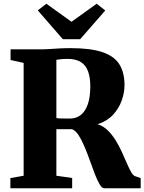

<svg xmlns="http://www.w3.org/2000/svg" viewBox="-20 -1007 772 1027"><path d="M35.5 0V-54.5L106.5 -67V-670.5L36.5 -686V-743H189Q220.5 -743 246.2 -744.8Q272 -746.5 298 -748Q324 -749.5 357.5 -749.5Q463.5 -749.5 526.8 -728.5Q590 -707.5 618 -663.8Q646 -620 646 -551.5Q646 -511 630.8 -468.5Q615.5 -426 583.8 -392.2Q552 -358.5 502 -342.5Q532.5 -333 556.2 -309.8Q580 -286.5 598.8 -256Q617.5 -225.5 632.2 -193.2Q647 -161 659 -132.8Q671 -104.5 682 -85.8Q693 -67 704.5 -64L732.5 -54.5V0H537.5Q525 0 512.8 -21Q500.5 -42 487.5 -75.5Q474.5 -109 461 -147.5Q447.5 -186 432.2 -222Q417 -258 400.5 -283.5Q384 -309 365 -316Q355.5 -316 344.5 -316Q333.5 -316 322.2 -316Q311 -316 300.5 -316Q290 -316 281.5 -316V-67L366 -55V0ZM355 -373Q388.5 -373 412.8 -392.5Q437 -412 450 -450.2Q463 -488.5 463 -544.5Q463 -592.5 451 -625.5Q439 -658.5 412.2 -675.2Q385.5 -692 341.5 -692Q326 -692 315.2 -691.2Q304.5 -690.5 296.5 -689.2Q288.5 -688 281.5 -687V-375.5Q289 -374 303.5 -373.5Q318 -373 332.8 -373Q347.5 -373 355 -373ZM316 -797.5 182 -951.5 228 -987 362.5 -890.5 497 -987 543 -951 409 -797.5Z"/></svg>

Font: Merriweather 48pt Black
Style: Regular
Weight: 900
Version: Version 2.100